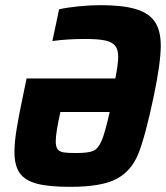

<svg xmlns="http://www.w3.org/2000/svg" viewBox="-20 -716 643 744"><path d="M36 -127Q36 -163 44 -213.5Q52 -264 69 -344L83 -412H427Q438 -469 438 -496Q438 -525 425.5 -539.5Q413 -554 386 -559.5Q359 -565 310 -565Q241 -565 183 -557L209 -680Q240 -687 285 -691.5Q330 -696 370 -696Q456 -696 507 -680.5Q558 -665 580.5 -631Q603 -597 603 -539Q603 -474 576 -344Q543 -187 516 -120Q489 -53 431 -22.5Q373 8 252 8Q168 8 122 -4.5Q76 -17 56 -46Q36 -75 36 -127ZM405 -282H214Q196 -201 196 -169Q196 -147 203.5 -137.5Q211 -128 226.5 -125.5Q242 -123 274 -123Q321 -123 340.5 -131Q360 -139 373.5 -170Q387 -201 405 -282Z"/></svg>

Font: Saira Semi Condensed
Style: Bold Italic
Weight: 700
Width: 4
Italic angle: -12°
Designer: Hector Gatti with collaboration of the Omnibus-Type team
Foundry: Omnibus-Type
Version: Version 1.001; ttfautohint (v1.8)